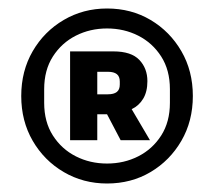

<svg xmlns="http://www.w3.org/2000/svg" viewBox="-20 -730 504 452"><path d="M232 -298Q176 -298 130 -325Q84 -352 57 -398.5Q30 -445 30 -504Q30 -563 57 -609.5Q84 -656 130 -683Q176 -710 232 -710Q289 -710 334.5 -683Q380 -656 407 -609.5Q434 -563 434 -504Q434 -445 407 -398.5Q380 -352 334.5 -325Q289 -298 232 -298ZM232 -345Q272 -345 305.5 -362Q339 -379 359.5 -411Q380 -443 380 -488V-520Q380 -565 359.5 -597Q339 -629 305.5 -646Q272 -663 232 -663Q192 -663 158.5 -646Q125 -629 104.5 -597Q84 -565 84 -520V-488Q84 -443 104.5 -411Q125 -379 158.5 -362Q192 -345 232 -345ZM209 -461V-400H145V-609H247Q289 -609 308 -589Q327 -569 327 -539Q327 -514 317 -497.5Q307 -481 290 -473L333 -400H264L232 -461ZM209 -508H234Q248 -508 255 -513.5Q262 -519 262 -531V-538Q262 -550 255 -555.5Q248 -561 234 -561H209Z"/></svg>

Font: IBM Plex Sans
Style: Regular
Weight: 400
Designer: Mike Abbink, Paul van der Laan, Pieter van Rosmalen
Foundry: Bold Monday
Version: Version 3.201